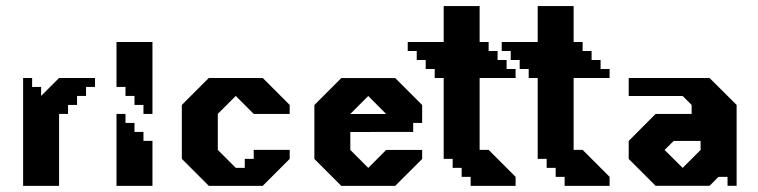

<svg xmlns="http://www.w3.org/2000/svg" viewBox="-20 -603 2460 623"><path d="M171.7 -350 113.4 -291.7V-320.9H84.2V-350H55V0H171.7V-233.4H200.8V-262.5H230V-291.7H259.2V-320.9H288.3V-350Z M358 -466.7V-320.9H387.2V-291.7H416.4V-262.5H445.5V-233.4H474.7V-466.7ZM445.5 -175H416.4V-204.2H387.2V-233.4H358V0H474.7V-145.9H445.5Z M745 -291.7 803.3 -233.4H920V-262.5L832.5 -350H657.5L570 -262.5V-87.5L657.5 0H832.5L920 -87.5V-116.7H803.3V-87.5H774.2V-58.4H745L686.7 -116.7V-233.4Z M1320.7 -175V-204.1H1349.8V-262.3L1262.4 -349.7H1087.4L1000.1 -262.3V-87.3L1087.4 0H1262.4L1349.8 -87.3V-116.5H1233.1L1174.9 -58.2L1116.7 -116.5V-174.7ZM1174.8 -291.5 1233 -233.2H1116.6Z M1653 -350V-379.2H1623.8V-408.3H1594.6V-437.5H1565.5V-466.7H1536.3V-583.3H1419.7V-466.7H1303V-437.5H1332.2V-408.3H1361.3V-379.2H1390.5V-350H1419.7V-87.5H1448.8V-58.4H1478V-29.2H1507.1V0H1653V-29.2L1565.5 -116.7H1536.3V-350Z M1958 -350V-379.2H1928.8V-408.3H1899.6V-437.5H1870.5V-466.7H1841.3V-583.3H1724.7V-466.7H1608V-437.5H1637.2V-408.3H1666.3V-379.2H1695.5V-350H1724.7V-87.5H1753.8V-58.4H1783V-29.2H1812.1V0H1958V-29.2L1870.5 -116.7H1841.3V-350Z M2282.4 -349.9H2020V-291.6H2195.1L2224.2 -262.5V-233.4H2107.3L2020 -145.6V-87.4L2107.3 -0.1H2282.4L2311.5 -29.2H2340.7V-0.1H2370.2V-262.5ZM2253.3 -116.5 2195.1 -58.3 2136.4 -116.5 2165.9 -145.6H2253.3Z"/></svg>

Font: Stepalange Short
Style: Regular
Weight: 400
Designer: Szymon Furjan
Version: Version 1.001;Fontself Maker 3.5.8